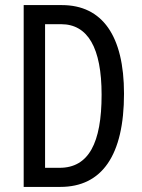

<svg xmlns="http://www.w3.org/2000/svg" viewBox="-20 -734 556 754"><path d="M467 -366C467 -593 382 -714 223 -714H73V0H217C381 0 467 -125 467 -366ZM379 -362C379 -172 328 -75 214 -75H157V-639H220C325 -639 379 -546 379 -362Z"/></svg>

Font: Noto Sans UI Condensed
Style: Regular
Weight: 400
Width: 3
Designer: Monotype Design Team
Foundry: Monotype Imaging Inc.
Version: Version 1.901